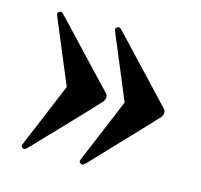

<svg xmlns="http://www.w3.org/2000/svg" viewBox="-78 -568 679 647"><g transform="rotate(15 262.0 -244.5)"><path d="M53 -7Q48 -10 48 -14L49 -19L143 -244L49 -469L48 -475Q48 -479 53 -482Q56 -484 58 -484Q62 -484 67 -479Q70 -477 198 -340L275 -259Q281 -253 281 -245Q281 -237 275 -229Q240 -191 170.5 -118Q101 -45 67 -10Q62 -5 58 -5Q56 -5 53 -7ZM255 -7Q250 -10 250 -14L251 -19L345 -244L251 -469L250 -475Q250 -479 255 -482Q258 -484 260 -484Q265 -484 270 -479L477 -259Q483 -253 483 -245Q483 -237 477 -229Q442 -191 372.5 -118Q303 -45 270 -10Q265 -5 260 -5Q258 -5 255 -7Z"/></g></svg>

Font: Shippori Mincho ExtraBold
Style: Regular
Weight: 800
Designer: FONTDASU
Foundry: FONTDASU / Google Inc. / but / Adobe
Version: Version 3.110; ttfautohint (v1.8.3)